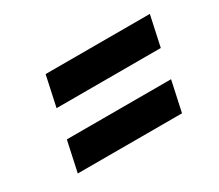

<svg xmlns="http://www.w3.org/2000/svg" viewBox="-76 -699 784 686"><g transform="rotate(-30 315.5 -355.5)"><path d="M130 -413 157 -538H587L560 -413ZM79 -173 106 -298H536L509 -173Z"/></g></svg>

Font: Plus Jakarta Display
Style: Bold Italic
Weight: 700
Italic angle: -12°
Designer: Gumpita Rahayu
Foundry: Tokotype Studio
Version: Version 1.000;hotconv 1.0.109;makeotfexe 2.5.65596